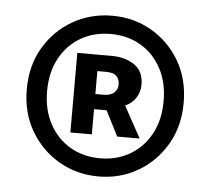

<svg xmlns="http://www.w3.org/2000/svg" viewBox="-41 -854 594 541"><g transform="rotate(5 256.5 -583.5)"><path d="M256 -355.9Q195 -355.9 144.5 -385Q94.1 -414.1 63.8 -465.5Q33.6 -516.9 33.6 -583.3Q33.6 -650.4 63.8 -701.5Q94.1 -752.6 144.5 -781.6Q195 -810.5 256 -810.5Q317 -810.5 367.1 -781.6Q417.2 -752.6 447.3 -701.5Q477.4 -650.4 477.4 -583.3Q477.4 -516.9 447.3 -465.5Q417.2 -414.1 367.1 -385Q317 -355.9 256 -355.9ZM256 -407.3Q303.6 -407.3 340.8 -429.2Q378 -451.2 399.3 -490.7Q420.7 -530.3 420.7 -583.3Q420.7 -636.3 399.3 -675.8Q378 -715.4 340.8 -737.1Q303.6 -758.9 256 -758.9Q208.4 -758.9 171.1 -737.1Q133.8 -715.4 112.5 -675.8Q91.1 -636.3 91.1 -583.3Q91.1 -530.3 112.5 -490.7Q133.8 -451.2 171.1 -429.2Q208.4 -407.3 256 -407.3ZM166.6 -472.5V-697.6H263.8Q301.8 -697.6 328.2 -679.9Q354.6 -662.1 354.6 -623.5Q354.6 -604 343.9 -586.9Q333.3 -569.8 313.7 -561.7L362.5 -472.5H299L262.8 -543.7H227.3V-472.5ZM227.3 -586.5H250.9Q269.9 -586.5 280.1 -595.6Q290.4 -604.7 290.4 -619.1Q290.4 -633.7 281.6 -642.5Q272.9 -651.4 252.6 -651.4H227.3Z"/></g></svg>

Font: Noto Sans SC Thin
Style: Regular
Weight: 100
Designer: Ryoko NISHIZUKA 西塚涼子 (kana, bopomofo & ideographs); Paul D. Hunt (Latin, Greek & Cyrillic); Sandoll Communications 산돌커뮤니
Foundry: Adobe
Version: Version 2.004-H2;hotconv 1.0.118;makeotfexe 2.5.65603